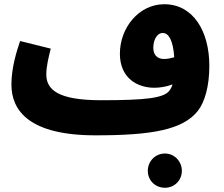

<svg xmlns="http://www.w3.org/2000/svg" viewBox="-20 -619 1057 908"><path d="M432 21C698 21 845 -5 916 -95C948 -136 970 -211 970 -307C970 -474 892 -599 757 -599C636 -599 547 -487 547 -365C547 -250 629 -204 710 -204C737 -204 768 -209 796 -220C792 -207 787 -198 781 -190C754 -155 669 -145 458 -145C254 -145 199 -195 199 -267C199 -306 210 -349 220 -389L75 -425C58 -374 34 -298 34 -219C34 -96 118 21 432 21ZM705 -393C705 -430 722 -463 750 -463C779 -463 799 -425 804 -348C786 -343 769 -340 756 -340C723 -340 705 -360 705 -393ZM760 269C805 269 840 234 840 189C840 144 805 107 760 107C714 107 679 144 679 189C679 234 714 269 760 269Z"/></svg>

Font: Noto Sans Arabic SemCond Blk
Style: Regular
Weight: 900
Width: 4
Designer: Monotype Design Team, Nadine Chahine, Nizar Qandah and Khaled Hosny
Foundry: Monotype Imaging Inc.
Version: Version 2.012